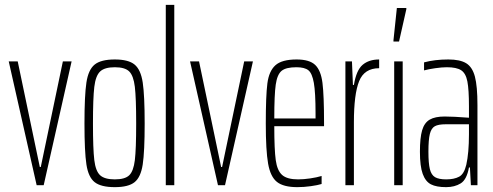

<svg xmlns="http://www.w3.org/2000/svg" viewBox="-20 -763 2031 791"><path d="M131 0 16 -510H53L144 -75H148L239 -510H275L160 0Z M328 -254Q328 -370 336 -423Q344 -476 370 -497Q396 -518 453 -518Q509 -518 534.5 -497Q560 -476 568 -423Q576 -370 576 -254Q576 -138 568 -85.5Q560 -33 534.5 -12.5Q509 8 453 8Q396 8 370 -12.5Q344 -33 336 -85.5Q328 -138 328 -254ZM541 -254Q541 -360 535.5 -405.5Q530 -451 512.5 -468.5Q495 -486 453 -486Q411 -486 392.5 -468.5Q374 -451 368.5 -405Q363 -359 363 -254Q363 -149 368.5 -103.5Q374 -58 392.5 -41Q411 -24 453 -24Q495 -24 512.5 -41Q530 -58 535.5 -103Q541 -148 541 -254Z M663 0V-743H698V0Z M878 0 763 -510H800L891 -75H895L986 -510H1022L907 0Z M1315 -243H1110Q1110 -147 1116 -103.5Q1122 -60 1142.5 -42Q1163 -24 1208 -24Q1231 -24 1258 -28Q1285 -32 1305 -38V-5Q1289 0 1260.5 4Q1232 8 1205 8Q1148 8 1121 -13.5Q1094 -35 1084.5 -89Q1075 -143 1075 -254Q1075 -368 1081.5 -419Q1088 -470 1114.5 -494Q1141 -518 1202 -518Q1255 -518 1278.5 -495.5Q1302 -473 1308.5 -421.5Q1315 -370 1315 -256ZM1110 -275H1280V-296Q1280 -382 1273 -421.5Q1266 -461 1250.5 -473.5Q1235 -486 1201 -486Q1158 -486 1140 -471Q1122 -456 1116 -414.5Q1110 -373 1110 -275Z M1403 -510H1430L1434 -413H1438Q1448 -474 1474 -496Q1500 -518 1542 -518V-482Q1481 -482 1459.5 -428.5Q1438 -375 1438 -259V0H1403Z M1604 0V-510H1639V0ZM1601 -592V-597L1615 -730H1654V-725L1624 -592Z M1710 -138Q1710 -195 1719 -226Q1728 -257 1750 -270Q1772 -283 1812 -283Q1847 -283 1912 -278V-324Q1912 -394 1905.5 -427.5Q1899 -461 1880 -473.5Q1861 -486 1821 -486Q1801 -486 1773 -482Q1745 -478 1727 -473V-506Q1771 -518 1827 -518Q1875 -518 1900.5 -502.5Q1926 -487 1936.5 -447.5Q1947 -408 1947 -330V0H1920L1916 -73H1912Q1903 -23 1878 -7.5Q1853 8 1818 8Q1778 8 1755.5 -3.5Q1733 -15 1721.5 -46.5Q1710 -78 1710 -138ZM1901 -84Q1912 -133 1912 -210V-251H1816Q1786 -251 1771.5 -243Q1757 -235 1751 -211.5Q1745 -188 1745 -138Q1745 -90 1751 -66Q1757 -42 1772.5 -33Q1788 -24 1818 -24Q1851 -24 1871.5 -35Q1892 -46 1901 -84Z"/></svg>

Font: Saira Ultra Condensed Thin
Style: Regular
Weight: 100
Width: 1
Designer: Hector Gatti with collaboration of the Omnibus-Type team
Foundry: Omnibus-Type
Version: Version 1.001; ttfautohint (v1.8)